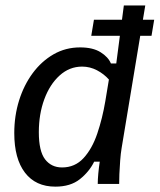

<svg xmlns="http://www.w3.org/2000/svg" viewBox="-20 -687 596 717"><path d="M186.7 10Q113.3 10 73.3 -42.1Q33.3 -94.2 33.3 -190Q33.3 -254.2 51.2 -311.7Q69.2 -369.2 102.1 -413.8Q135 -458.3 180 -484.2Q225 -510 279.2 -510Q326.7 -510 355.4 -492.1Q384.2 -474.2 394.2 -450H414.2L442.5 -666.7H522.5L434.2 -134.2Q430.8 -114.2 428.8 -87.5Q426.7 -60.8 425.8 -37.1Q425 -13.3 425 0H345Q345 -16.7 347.1 -39.2Q349.2 -61.7 352.5 -83.3H331.7Q313.3 -45.8 278.3 -17.9Q243.3 10 186.7 10ZM211.7 -61.7Q260 -61.7 292.1 -96.7Q324.2 -131.7 343.3 -188.3Q362.5 -245 373.3 -309.2L386.7 -390Q368.3 -410.8 342.1 -424.6Q315.8 -438.3 286.7 -438.3Q239.2 -438.3 202.5 -405Q165.8 -371.7 145.4 -316.2Q125 -260.8 125 -193.3Q125 -122.5 148.3 -92.1Q171.7 -61.7 211.7 -61.7ZM320.8 -553.3 330.8 -613.3H555.8L545.8 -553.3Z"/></svg>

Font: Familjen Grotesk
Style: Italic
Weight: 400
Italic angle: -9.46201°
Designer: Anders Wikstroem, Jonas Baeckman, Matilda Gysing, Kristian Moeller
Foundry: Familjen STHLM AB
Version: Version 2.000